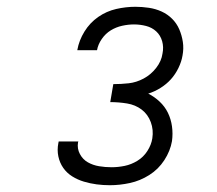

<svg xmlns="http://www.w3.org/2000/svg" viewBox="-20 -863 640 566"><path d="M304 -317Q284 -317 265 -319.5Q246 -322 227.5 -327.5Q209 -333 193 -343Q177 -353 166.5 -368Q156 -383 152 -402Q148 -421 152 -441L153 -446H211L210 -443Q207 -425 215.5 -409Q224 -393 239 -384.5Q254 -376 272 -373Q290 -370 309 -370Q328 -370 347.5 -374Q367 -378 385 -389Q403 -400 414.5 -418Q426 -436 429 -455Q433 -480 424.5 -503Q416 -526 397.5 -540Q379 -554 354.5 -558Q330 -562 305 -562L314 -615Q337 -615 359.5 -617.5Q382 -620 403.5 -631.5Q425 -643 440.5 -663Q456 -683 459 -705Q463 -724 458 -741.5Q453 -759 440.5 -770.5Q428 -782 410.5 -786.5Q393 -791 375 -791Q358 -791 340 -787Q322 -783 306.5 -773.5Q291 -764 280 -748Q269 -732 266 -715H208V-716Q213 -744 229 -770Q245 -796 269.5 -813Q294 -830 322.5 -836.5Q351 -843 379 -843Q399 -843 419 -840Q439 -837 456.5 -829Q474 -821 487.5 -807.5Q501 -794 508.5 -776.5Q516 -759 519 -739.5Q522 -720 518 -699Q515 -681 506 -662.5Q497 -644 484 -629.5Q471 -615 453.5 -604Q436 -593 417 -587Q435 -578 450.5 -563.5Q466 -549 475 -530.5Q484 -512 487 -490.5Q490 -469 487 -447Q482 -418 464.5 -391Q447 -364 420 -347Q393 -330 363 -323.5Q333 -317 304 -317Z"/></svg>

Font: Iosevka HT Light Extended
Style: Italic
Weight: 300
Width: 7
Italic angle: -9°
Monospace: yes
Designer: Belleve Invis
Foundry: Belleve Invis
Version: Version 32.3.0; ttfautohint (v1.8.4)